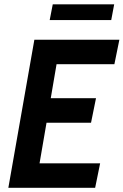

<svg xmlns="http://www.w3.org/2000/svg" viewBox="-20 -888 584 908"><path d="M453.5 -115.5 430 0H19.5L142.5 -700H544.5L521 -584.5H247.5L220 -423.5H434L410.5 -307.5H200L167 -115.5ZM215 -793 229.5 -867.5H520L506 -793Z"/></svg>

Font: Cabin Condensed
Style: Bold Italic
Weight: 700
Width: 3
Italic angle: -10°
Designer: Pablo Impallari
Foundry: Pablo Impallari. http://www.impallari.com Igino Marini. http://www.ikern.com
Version: Version 3.001; ttfautohint (v1.8.3)